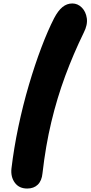

<svg xmlns="http://www.w3.org/2000/svg" viewBox="-20 -834 522 1107"><path d="M137 253Q90 253 65.5 219.5Q41 186 46 138Q60 20 86 -103.5Q112 -227 146.5 -344Q181 -461 218.5 -560Q256 -659 292 -729Q315 -773 340.5 -793.5Q366 -814 397 -814Q428 -814 451.5 -790.5Q475 -767 480.5 -729Q486 -691 463 -646Q403 -523 356 -396Q309 -269 276 -131Q243 7 225 165Q221 208 198 230.5Q175 253 137 253Z"/></svg>

Font: Shantell Sans ExtraBold
Style: Regular
Weight: 800
Designer: Stephen Nixon, Anya Danilova, Shantell Martin
Foundry: Arrow Type
Version: Version 1.011;[c5ecc13dd]